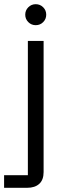

<svg xmlns="http://www.w3.org/2000/svg" viewBox="-52 -695 296 915"><path d="M-32.5 200V140H80.8V-500H155.8V125Q155.8 162.5 135 181.2Q114.2 200 77.5 200ZM118.3 -575Q97.5 -575 82.9 -589.6Q68.3 -604.2 68.3 -625Q68.3 -645.8 82.9 -660.4Q97.5 -675 118.3 -675Q139.2 -675 153.8 -660.4Q168.3 -645.8 168.3 -625Q168.3 -604.2 153.8 -589.6Q139.2 -575 118.3 -575Z"/></svg>

Font: Funnel Display Light Light
Style: Regular
Weight: 300
Version: Version 1.000